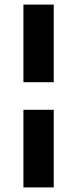

<svg xmlns="http://www.w3.org/2000/svg" viewBox="-20 -749 336 836"><path d="M82 -391V-729H214V-391ZM82 67V-271H214V67Z"/></svg>

Font: Mona Sans ExtraLight
Style: Bold
Weight: 700
Version: Version 2.000